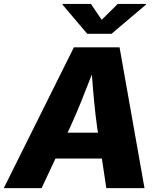

<svg xmlns="http://www.w3.org/2000/svg" viewBox="-42 -972 835 992"><path d="M-22.5 0 339.8 -727.5H575.7L704.6 0H507.3L484.4 -152.8H244.6L172.9 0ZM307.1 -286.6H464.4L460 -313.5Q451.2 -376 444.6 -445.1Q438 -514.2 432.6 -587.4Q404.3 -514.2 376.5 -445.1Q348.6 -376 319.8 -313.5ZM427.7 -951.7 483.4 -869.6 566.4 -951.7H712.9L712.4 -948.2L534.2 -797.4H408.7L280.8 -948.2L281.2 -951.7Z"/></svg>

Font: Inter Extra Bold
Style: Italic
Weight: 800
Italic angle: -9.39999°
Designer: Rasmus Andersson
Foundry: rsms
Version: Version 4.000;git-3c8e0fc